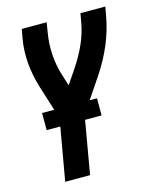

<svg xmlns="http://www.w3.org/2000/svg" viewBox="-111 -607 722 888"><g transform="rotate(-15 250.0 -162.5)"><path d="M90 205 141 -86 91 -245Q51 -372 71 -486L79 -530H198L191 -486Q172 -378 204 -276L221 -222L267 -290Q336 -393 352 -486L360 -530H479L471 -486Q448 -356 365 -231L257 -71L209 205ZM69 -48V-130H332V-48Z"/></g></svg>

Font: Iosevka SS08
Style: Bold Italic
Weight: 700
Italic angle: -10°
Monospace: yes
Designer: Belleve Invis
Foundry: Belleve Invis
Version: 2.1.0; ttfautohint (v1.8.2)